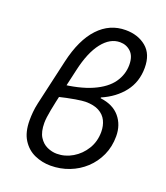

<svg xmlns="http://www.w3.org/2000/svg" viewBox="-136 -818 799 923"><g transform="rotate(20 264.0 -356.0)"><path d="M229.8 12Q186.8 12 148.1 -5.1Q109.4 -22.3 85.4 -60.2Q61.4 -98 61.4 -159.5Q61.4 -179.3 63.4 -201.4Q65.4 -223.6 70.6 -247L124.3 -482.3Q151.6 -601.3 209.3 -662.8Q266.9 -724.2 348.1 -724.2Q411.7 -724.2 453.6 -689.4Q495.6 -654.7 495.6 -584.7Q495.6 -512.6 455.1 -460.5Q414.6 -408.4 346.2 -379.1V-375.1Q411.6 -366.9 445.3 -326.8Q479.1 -286.7 479.1 -228.5Q479.1 -175 459.1 -130.9Q439 -86.8 404.5 -54.8Q370 -22.8 325 -5.4Q280 12 229.8 12ZM238.7 -52Q281 -52 319 -74.5Q357.1 -97.1 380.8 -135.9Q404.5 -174.7 404.5 -223.7Q404.5 -254.9 392.3 -280.2Q380 -305.4 353.5 -319.8Q327.1 -334.2 284.3 -334.2Q270.2 -334.2 234.1 -328.4Q198 -322.6 132.7 -306.9L132.8 -372.5Q235.4 -383.2 299 -411.6Q362.5 -439.9 391.8 -481.6Q421 -523.3 421 -572.6Q421 -616.7 398.1 -638.5Q375.3 -660.2 342.5 -660.2Q291.8 -660.2 251.7 -609.1Q211.6 -558 190.1 -461.6Q175.4 -396.6 162.2 -339.5Q148.9 -282.3 140.6 -239Q132.3 -195.7 132.3 -171.6Q132.3 -125.7 148.6 -99.8Q164.9 -74 189.5 -63Q214.1 -52 238.7 -52Z"/></g></svg>

Font: Source Sans 3 VF
Style: Italic
Weight: 200
Italic angle: -11°
Designer: Paul D. Hunt
Foundry: Adobe Systems Incorporated
Version: Version 3.042;hotconv 1.0.118;makeotfexe 2.5.65603